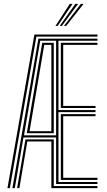

<svg xmlns="http://www.w3.org/2000/svg" viewBox="-20 -980 557 1000"><path d="M18.8 0 159.2 -800H487.5V-789.2H169.5L31.2 0ZM44.5 0 180 -778.5H487.5V-767.8H284.5V-406.8H477.5V-396H284.5V-32.2H487.5V-21.5H272.2V-264.2H102.2L57 0ZM69.2 0 112.5 -254H260V-10.8H487.5V0H247.5V-243.2H122.2L81 0ZM105 -275H272.2V-767.8H189.5ZM119.5 -286.2 200 -757H260V-286.2ZM134 -296.8H247.5V-746.2H210.5ZM296.8 -417.5V-757H487.5V-746.2H309.2V-428.2H477.5V-417.5ZM296.8 -43V-385.5H477.5V-374.8H309.2V-53.8H487.5V-43ZM269 -845 343.5 -959.8H358L280.2 -845ZM313.2 -845 401 -959.8H415.5L324.5 -845ZM291.2 -845 372.2 -959.8H386.8L302.2 -845Z"/></svg>

Font: Big Shoulders Inline Text Thin Light
Style: Regular
Weight: 300
Version: Version 2.002